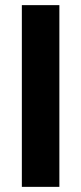

<svg xmlns="http://www.w3.org/2000/svg" viewBox="-20 -727 316 747"><path d="M211 0H65V-707H211Z"/></svg>

Font: Hind Siliguri
Style: Bold
Weight: 700
Designer: Jyotish Sonowal
Foundry: Indian Type Foundry
Version: Version 1.001;PS 1.0;hotconv 1.0.86;makeotf.lib2.5.63406; tt